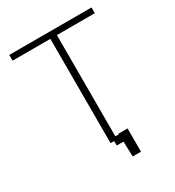

<svg xmlns="http://www.w3.org/2000/svg" viewBox="-193 -805 953 1043"><g transform="rotate(-30 284.0 -283.5)"><path d="M304 -654H542V-690H26V-654H263V0H285L286 28H328L331 123H383V-23H326V-19H304Z"/></g></svg>

Font: Exo 2 Extra Light
Style: Regular
Weight: 250
Designer: Natanael Gama
Version: Version 1.001;PS 001.001;hotconv 1.0.88;makeotf.lib2.5.64775